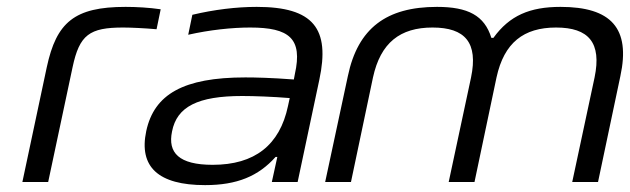

<svg xmlns="http://www.w3.org/2000/svg" viewBox="-20 -529 1831 558"><path d="M338 -449C361 -449 402 -447 435 -444L447 -502C413 -507 376 -509 345 -509C196 -509 144 -464 116 -334L45 0H120L191 -334C211 -428 240 -449 338 -449Z M726 -509C667 -509 602 -501 539 -486L527 -428C589 -442 654 -449 707 -449C821 -449 860 -417 837 -314L834 -298C768 -303 722 -304 693 -304C513 -304 428 -255 405 -148C383 -44 440 9 576 9C669 9 731 -17 781 -73H786L770 0H845L908 -297C940 -446 891 -509 726 -509ZM480 -147C494 -219 555 -250 684 -250C719 -250 773 -248 822 -244L817 -221C793 -107 720 -50 598 -50C500 -50 467 -85 480 -147Z M991 -308 925 0H1000L1064 -304C1086 -405 1143 -449 1237 -449C1332 -449 1370 -405 1349 -304L1284 0H1359L1423 -304C1445 -405 1502 -449 1596 -449C1691 -449 1729 -405 1708 -304L1643 0H1718L1783 -308C1813 -447 1756 -509 1609 -509C1520 -509 1461 -484 1414 -419H1408C1388 -484 1340 -509 1250 -509C1103 -509 1020 -447 991 -308Z"/></svg>

Font: LT Wave Light
Style: Italic
Weight: 300
Designer: Daniel Lyons
Version: Version 2.5 (Glyphs App)